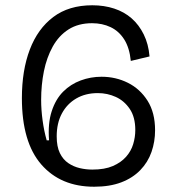

<svg xmlns="http://www.w3.org/2000/svg" viewBox="-20 -694 670 728"><path d="M337 14Q210 14 136.5 -70.5Q63 -155 63 -322Q63 -427 93 -506Q123 -585 182 -629.5Q241 -674 330 -674Q375 -674 413 -661.5Q451 -649 479 -624.5Q507 -600 525 -563.5Q543 -527 547 -480L476 -463Q471 -513 451 -544.5Q431 -576 399.5 -591Q368 -606 329 -606Q277 -606 240 -582.5Q203 -559 180 -517.5Q157 -476 146.5 -424Q136 -372 136 -315Q136 -278 141.5 -237.5Q147 -197 157 -162H166Q161 -226 176 -272Q191 -318 219.5 -346.5Q248 -375 286 -389Q324 -403 365 -403Q419 -403 465 -380Q511 -357 539.5 -312Q568 -267 568 -200Q568 -157 554.5 -118Q541 -79 512 -49Q483 -19 439.5 -2.5Q396 14 337 14ZM330 -51Q377 -51 408 -64.5Q439 -78 458 -99.5Q477 -121 485 -147.5Q493 -174 493 -201Q493 -250 472 -281Q451 -312 419 -326.5Q387 -341 351 -341Q304 -341 269 -320.5Q234 -300 214.5 -263.5Q195 -227 195 -177Q195 -138 207 -113.5Q219 -89 239 -75.5Q259 -62 282.5 -56.5Q306 -51 330 -51Z"/></svg>

Font: Bricolage Grotesque 24pt Light
Style: Regular
Weight: 300
Designer: Mathieu Triay
Foundry: Atelier Triay
Version: Version 1.001;gftools[0.9.33.dev8+g029e19f]